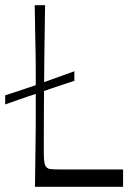

<svg xmlns="http://www.w3.org/2000/svg" viewBox="-44 -721 510 741"><path d="M243 -409Q210 -398 191.5 -392Q173 -386 161.5 -382Q150 -378 139.5 -374.5Q129 -371 113 -365Q96 -359 85 -355.5Q74 -352 62 -348Q50 -344 30.5 -337Q11 -330 -24 -318V-353Q10 -364 29.5 -370.5Q49 -377 60.5 -381Q72 -385 83 -388.5Q94 -392 110 -398Q126 -404 136 -407.5Q146 -411 158 -415.5Q170 -420 190 -427Q210 -434 243 -446ZM431 0H91Q92 -72 92.5 -118Q93 -164 93.5 -194.5Q94 -225 94 -247.5Q94 -270 94 -293.5Q94 -317 94 -350Q94 -383 94 -406.5Q94 -430 94 -453Q94 -476 93.5 -506Q93 -536 92 -582.5Q91 -629 90 -701H130Q128 -589 127 -493.5Q126 -398 125.5 -310Q125 -222 125 -134Q125 -106 127.5 -93Q130 -80 137 -74Q142 -70 147.5 -69Q153 -68 164 -67.5Q175 -67 193 -67Q219 -67 244.5 -67Q270 -67 298.5 -67Q327 -67 359.5 -67Q392 -67 431 -67Z"/></svg>

Font: Ojuju
Style: Regular
Weight: 400
Designer: Chisaokwu Joboson, Mirko Velimirovic
Foundry: Udi Foundry
Version: Version 1.000